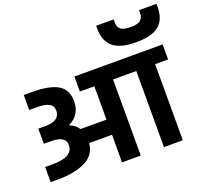

<svg xmlns="http://www.w3.org/2000/svg" viewBox="-153 -1133 1426 1321"><g transform="rotate(-20 559.5 -472.0)"><path d="M15 0ZM1063 -557H968V0H830V-557H755H660V0H523V-202H356Q348 -116 269 -78Q190 -40 73 -40H15V-151H73Q220 -151 220 -238Q220 -271 194 -287.5Q168 -304 112 -304H61V-415H113Q168 -415 194 -434.5Q220 -454 220 -489Q220 -525 190.5 -541Q161 -557 103 -557H46V-667H103Q233 -667 295 -630.5Q357 -594 357 -509Q357 -458 335 -422.5Q313 -387 266 -364Q309 -350 333 -313H523V-557H417V-667H755H1063ZM677 -925V-944H805V-925Q805 -886 827 -870Q849 -854 898 -854Q947 -854 969 -870Q991 -886 991 -925V-944H1119V-925Q1119 -831 1067 -787Q1015 -743 898 -743Q782 -743 729.5 -788Q677 -833 677 -925Z"/></g></svg>

Font: Biryani ExtraBold
Style: Regular
Weight: 800
Designer: Dan Reynolds and Mathieu Reguer
Foundry: Dan Reynolds and Mathieu Reguer
Version: Version 1.004; ttfautohint (v1.1) -l 5 -r 5 -G 72 -x 0 -D la